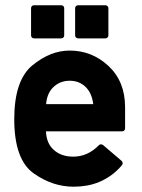

<svg xmlns="http://www.w3.org/2000/svg" viewBox="-20 -704 540 730"><path d="M277.3 -558.1Q272.5 -558.1 269 -561.3Q265.6 -564.5 265.6 -569.8V-672.9Q265.6 -677.7 269 -680.9Q272.5 -684.1 277.3 -684.1H380.4Q385.3 -684.1 388.7 -680.9Q392.1 -677.7 392.1 -672.9V-569.8Q392.1 -564.5 388.7 -561.3Q385.3 -558.1 380.4 -558.1ZM109.9 -558.1Q104.5 -558.1 101.3 -561.3Q98.1 -564.5 98.1 -569.8V-672.9Q98.1 -677.7 101.3 -680.9Q104.5 -684.1 109.9 -684.1H212.4Q217.8 -684.1 220.9 -680.9Q224.1 -677.7 224.1 -672.9V-569.8Q224.1 -564.5 220.9 -561.3Q217.8 -558.1 212.4 -558.1ZM455.6 -216.3Q455.6 -210.9 452.4 -207.8Q449.2 -204.6 444.3 -204.6H154.8Q155.8 -181.2 163.1 -164.1Q170.4 -147 183.1 -135.3Q211.9 -108.4 258.3 -108.4Q313.5 -108.4 356 -151.9Q359.4 -155.3 363.8 -155.3Q368.2 -155.3 372.1 -152.3L442.4 -92.3Q445.8 -88.9 446.3 -84.2Q446.8 -79.6 443.8 -76.2Q424.8 -53.7 403.3 -38.1Q381.8 -22.5 358.6 -12.7Q335.4 -2.9 310.5 1.5Q285.6 5.9 260.3 5.9Q220.7 5.9 183.3 -6.3Q146 -18.6 109.4 -43.9Q34.2 -95.7 34.2 -251Q34.2 -397.9 102.5 -455.1Q137.2 -483.4 172.4 -497.6Q207.5 -511.7 245.1 -511.7Q329.6 -511.7 392.6 -453.1Q455.6 -394 455.6 -296.4ZM334.5 -308.1Q329.1 -351.1 304.9 -374Q280.8 -397 245.1 -397Q207 -397 181.2 -371.1Q158.7 -348.6 155.3 -308.1Z"/></svg>

Font: Alte DIN 1451 Mittelschrift
Style: Bold
Weight: 700
Designer: Peter Wiegel
Foundry: Peter Wiegel
Version: Version 1.003